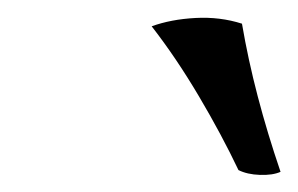

<svg xmlns="http://www.w3.org/2000/svg" viewBox="-20 -733 340 219"><path d="M256 -706Q263 -665 274 -623Q285 -581 300 -537Q291 -533 276.5 -533.5Q262 -534 252 -539Q233 -579 207 -623Q181 -667 153 -703Q175 -711 203 -712.5Q231 -714 256 -706Z"/></svg>

Font: Vollkorn Medium
Style: Italic
Weight: 500
Italic angle: -11°
Designer: Friedrich Althausen
Foundry: Friedrich Althausen
Version: Version 5.000